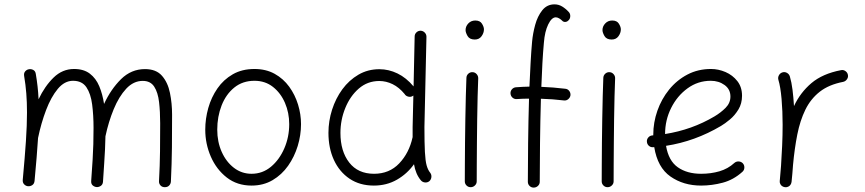

<svg xmlns="http://www.w3.org/2000/svg" viewBox="-20 -833 3974 882"><path d="M84.5 -6.8Q94.2 -111.3 99.1 -185.1Q104 -258.8 104 -315.9Q104 -363.8 100.8 -403.8Q97.7 -443.8 90.8 -484.4Q88.9 -497.1 95.5 -504.9Q102.1 -512.7 111.3 -514.6Q122.1 -517.1 132.3 -512Q142.6 -506.8 144.5 -493.2Q149.4 -464.4 152.6 -435.8Q155.8 -407.2 157.2 -377Q185.5 -437 226.1 -476.6Q266.6 -516.1 320.3 -516.1Q364.7 -516.1 392.8 -494.6Q420.9 -473.1 436 -436.8Q451.2 -400.4 458 -355.5Q489.3 -423.3 536.1 -469.5Q583 -515.6 646 -515.6Q697.3 -515.6 724.1 -484.9Q751 -454.1 760.7 -406.2Q770.5 -358.4 770.5 -306.2Q770.5 -231 769.8 -156Q769 -81.1 765.1 0.5Q764.6 11.2 757.3 19Q750 26.9 737.3 26.9Q724.6 26.9 717.3 18.8Q710 10.7 710.4 0Q714.4 -73.7 715.1 -137.7Q715.8 -201.7 715.8 -266.6Q715.8 -319.8 710.7 -364Q705.6 -408.2 688.5 -434.8Q671.4 -461.4 635.7 -461.4Q593.3 -461.4 559.8 -425.5Q526.4 -389.6 502.4 -331.5Q478.5 -273.4 464.4 -207Q463.9 -175.3 462.4 -146.7Q460.9 -118.2 458.7 -83.3Q456.5 -48.3 453.1 2Q452.1 14.6 443.1 20.8Q434.1 26.9 423.8 26.4Q413.6 25.4 405.8 18.6Q397.9 11.7 398.9 -2Q403.3 -61 405.5 -99.4Q407.7 -137.7 408.7 -170.7Q409.7 -203.6 409.7 -245.6Q409.7 -303.7 403.3 -353Q397 -402.3 377 -432.1Q356.9 -461.9 315.4 -461.9Q276.4 -461.9 245.4 -424.6Q214.4 -387.2 191.7 -327.4Q168.9 -267.6 154.8 -199.2Q152.3 -157.7 148.2 -108.9Q144 -60.1 138.7 -1.5Q137.2 11.7 127.9 17.6Q118.7 23.4 108.4 22.5Q98.6 21.5 91.1 13.9Q83.5 6.3 84.5 -6.8Z M1148.9 -516.1Q1201.7 -516.1 1241.7 -493.9Q1281.7 -471.7 1308.6 -434.6Q1335.4 -397.5 1349.1 -352.8Q1362.8 -308.1 1362.8 -262.7Q1362.8 -212.4 1347.7 -162.6Q1332.5 -112.8 1303.5 -71.5Q1274.4 -30.3 1232.2 -5.4Q1189.9 19.5 1135.7 19.5Q1069.3 19.5 1021.7 -17.6Q974.1 -54.7 948.5 -113.5Q922.9 -172.4 922.9 -237.3Q922.9 -287.6 936.8 -336.9Q950.7 -386.2 978.8 -426.8Q1006.8 -467.3 1049.3 -491.7Q1091.8 -516.1 1148.9 -516.1ZM1148.9 -461.9Q1094.7 -461.9 1056.4 -430.9Q1018.1 -399.9 998 -348.6Q978 -297.4 978 -237.3Q978 -181.2 998.5 -135.3Q1019 -89.4 1054.7 -62Q1090.3 -34.7 1135.7 -34.7Q1186 -34.7 1224.9 -67.1Q1263.7 -99.6 1286.1 -151.6Q1308.6 -203.6 1308.6 -262.7Q1308.6 -314.9 1289.1 -360.4Q1269.5 -405.8 1233.9 -433.8Q1198.2 -461.9 1148.9 -461.9Z M1722.7 -515.1Q1765.6 -515.1 1805.9 -495.6Q1846.2 -476.1 1879.9 -436L1884.8 -665Q1884.8 -676.3 1892.8 -684.1Q1900.9 -691.9 1912.1 -691.9Q1923.3 -691.4 1931.2 -683.3Q1939 -675.3 1939 -664.1L1929.7 -249.5Q1929.7 -176.3 1931.9 -135Q1934.1 -93.8 1939.9 -73Q1945.8 -52.2 1956.1 -39.6Q1962.9 -30.8 1961.7 -19.3Q1960.4 -7.8 1952.1 -0.5Q1943.4 6.3 1931.9 5.1Q1920.4 3.9 1913.1 -4.9Q1889.2 -33.7 1881.8 -78.6Q1850.6 -34.7 1803.5 -7.6Q1756.3 19.5 1697.3 19.5Q1632.8 19.5 1585.9 -12Q1539.1 -43.5 1513.9 -98.1Q1488.8 -152.8 1488.8 -222.7Q1488.8 -276.9 1505.4 -328.9Q1522 -380.9 1552.7 -422.9Q1583.5 -464.8 1626.7 -490Q1669.9 -515.1 1722.7 -515.1ZM1543.9 -222.2Q1543.9 -138.2 1584.2 -86.4Q1624.5 -34.7 1698.2 -34.7Q1768.6 -34.7 1814 -82.5Q1859.4 -130.4 1875 -201.2L1875.5 -203.1Q1875.5 -213.4 1875.5 -225.3Q1875.5 -237.3 1875.5 -250L1878.9 -394Q1877.4 -393.1 1876 -392.1Q1866.7 -386.2 1855.2 -389.2Q1843.8 -392.1 1838.4 -401.4Q1813.5 -431.6 1783.7 -446.3Q1753.9 -460.9 1722.2 -460.9Q1668.5 -460.9 1628.4 -426.3Q1588.4 -391.6 1566.2 -336.9Q1543.9 -282.2 1543.9 -222.2Z M2118.7 -694.8Q2118.7 -711.9 2131.3 -725.3Q2144 -738.8 2163.6 -738.8Q2185.1 -738.8 2194.1 -724.1Q2203.1 -709.5 2203.1 -698.2Q2203.1 -681.6 2192.1 -666.5Q2181.2 -651.4 2161.1 -651.4Q2137.2 -651.4 2127.9 -667.5Q2118.7 -683.6 2118.7 -694.8ZM2150.9 -501.5Q2162.1 -501 2169.7 -492.4Q2177.2 -483.9 2176.8 -472.7Q2175.3 -438.5 2174.1 -390.1Q2172.9 -341.8 2172.1 -286.9Q2171.4 -231.9 2170.9 -177.7Q2170.4 -123.5 2170.2 -77.1Q2169.9 -30.8 2169.9 0Q2169.9 11.2 2161.6 19Q2153.3 26.9 2142.1 26.9Q2130.9 26.9 2123 19Q2115.2 11.2 2115.2 0Q2115.2 -30.8 2115.5 -77.4Q2115.7 -124 2116.2 -178.2Q2116.7 -232.4 2117.7 -287.6Q2118.7 -342.8 2119.9 -391.8Q2121.1 -440.9 2122.6 -475.6Q2123 -486.8 2131.3 -494.4Q2139.6 -502 2150.9 -501.5Z M2325.2 -402.8Q2324.2 -414.1 2331.5 -422.6Q2338.9 -431.2 2350.1 -432.1Q2383.3 -434.6 2412.1 -435.1Q2414.6 -492.7 2417.5 -545.7Q2420.4 -598.6 2424.3 -641.6Q2427.7 -679.2 2438.5 -718.8Q2449.2 -758.3 2470.9 -785.6Q2492.7 -813 2527.3 -813Q2546.4 -813 2562.7 -803Q2579.1 -793 2593.3 -777.3Q2600.1 -769.5 2599.6 -758.3Q2599.1 -747.1 2592.8 -740.7Q2581.1 -727.5 2566.4 -734.4Q2547.4 -753.4 2533.2 -753.4Q2514.2 -753.4 2498.3 -720.7Q2482.4 -688 2478.5 -636.7Q2474.6 -594.7 2471.7 -543Q2468.8 -491.2 2466.8 -434.1Q2494.1 -433.1 2521.2 -430.9Q2548.3 -428.7 2576.7 -425.3Q2587.9 -424.3 2594.7 -415.5Q2601.6 -406.7 2600.6 -395.5Q2599.1 -384.8 2590.3 -377.4Q2581.5 -370.1 2570.3 -371.6Q2518.6 -377.9 2464.8 -379.4Q2461.9 -277.3 2460.7 -175.3Q2459.5 -73.2 2459.5 2Q2459.5 13.2 2451.2 21Q2442.9 28.8 2431.6 28.8Q2420.4 28.8 2412.6 21Q2404.8 13.2 2404.8 2Q2404.8 -73.7 2406 -175.5Q2407.2 -277.3 2410.2 -379.9Q2396 -379.9 2382.1 -379.4Q2368.2 -378.9 2354 -377.9Q2342.8 -377 2334.5 -384.3Q2326.2 -391.6 2325.2 -402.8Z M2747.6 -694.8Q2747.6 -711.9 2760.3 -725.3Q2772.9 -738.8 2792.5 -738.8Q2814 -738.8 2823 -724.1Q2832 -709.5 2832 -698.2Q2832 -681.6 2821 -666.5Q2810.1 -651.4 2790 -651.4Q2766.1 -651.4 2756.8 -667.5Q2747.6 -683.6 2747.6 -694.8ZM2779.8 -501.5Q2791 -501 2798.6 -492.4Q2806.2 -483.9 2805.7 -472.7Q2804.2 -438.5 2803 -390.1Q2801.8 -341.8 2801 -286.9Q2800.3 -231.9 2799.8 -177.7Q2799.3 -123.5 2799.1 -77.1Q2798.8 -30.8 2798.8 0Q2798.8 11.2 2790.5 19Q2782.2 26.9 2771 26.9Q2759.8 26.9 2752 19Q2744.1 11.2 2744.1 0Q2744.1 -30.8 2744.4 -77.4Q2744.6 -124 2745.1 -178.2Q2745.6 -232.4 2746.6 -287.6Q2747.6 -342.8 2748.8 -391.8Q2750 -440.9 2751.5 -475.6Q2752 -486.8 2760.3 -494.4Q2768.6 -502 2779.8 -501.5Z M3390.6 -43.9Q3349.6 -6.8 3300 6.3Q3250.5 19.5 3200.7 19.5Q3119.6 19.5 3060.1 -22Q3000.5 -63.5 2985.4 -157.2Q2982.9 -156.7 2980.5 -156.7Q2969.2 -155.8 2960.9 -163.1Q2952.6 -170.4 2951.7 -181.6Q2950.7 -192.9 2958 -201.4Q2965.3 -210 2976.6 -210.9Q2979 -210.9 2981 -211.4Q2981 -212.9 2981 -214.8Q2981 -270.5 2999.8 -324.2Q3018.6 -377.9 3053.7 -421.4Q3088.9 -464.8 3137.7 -490.5Q3186.5 -516.1 3246.1 -516.1Q3280.3 -516.1 3313 -502Q3345.7 -487.8 3367.2 -460.4Q3388.7 -433.1 3388.7 -393.1Q3388.7 -357.4 3372.1 -330.1Q3355.5 -302.7 3332.8 -283.9Q3310.1 -265.1 3292 -254.4Q3172.4 -183.6 3039.6 -163.1Q3051.3 -94.2 3093.8 -64.5Q3136.2 -34.7 3200.7 -34.7Q3245.6 -34.7 3284.9 -46.1Q3324.2 -57.6 3353.5 -84.5Q3361.8 -91.8 3373.3 -91.3Q3384.8 -90.8 3392.6 -82.5Q3399.9 -74.2 3399.4 -62.7Q3398.9 -51.3 3390.6 -43.9ZM3245.1 -461.9Q3186 -461.9 3138.4 -427.2Q3090.8 -392.6 3063 -336.9Q3035.2 -281.2 3035.2 -217.3Q3158.7 -236.8 3262.2 -298.3Q3291 -315.4 3313.2 -337.6Q3335.4 -359.9 3335.4 -389.6Q3335.4 -422.9 3308.6 -442.4Q3281.7 -461.9 3245.1 -461.9Z M3585.9 26.9Q3582.5 26.4 3579.6 25.4Q3579.1 25.4 3578.6 24.9Q3578.6 24.9 3578.1 24.9Q3565.4 19.5 3562.5 6.3Q3562.5 5.9 3562 4.9Q3562 4.9 3562 4.4Q3561.5 1 3562 -2.9Q3562 -4.9 3562.5 -7.3Q3564 -23.4 3565.2 -39.6Q3566.4 -55.7 3567.9 -71.8Q3570.8 -115.2 3573 -163.6Q3575.2 -211.9 3575.2 -259.8Q3575.2 -322.8 3570.3 -378.7Q3565.4 -434.6 3555.7 -466.3Q3552.7 -477.1 3558.1 -487.1Q3563.5 -497.1 3574.2 -500.5Q3585 -503.9 3595 -498.3Q3605 -492.7 3608.4 -481.9Q3616.2 -455.6 3620.6 -420.7Q3625 -385.7 3627.4 -345.7Q3656.2 -407.7 3707.5 -451.2Q3758.8 -494.6 3843.3 -510.7Q3854 -513.2 3863.5 -506.6Q3873 -500 3875 -489.3Q3877.4 -478.5 3870.8 -469Q3864.3 -459.5 3853.5 -457Q3787.6 -444.3 3745.8 -411.6Q3704.1 -378.9 3679.7 -329.1Q3655.3 -279.3 3642.6 -215.1Q3629.9 -150.9 3623 -75.7Q3620.1 -33.7 3616.2 2.9Q3615.7 6.3 3614.3 9.8Q3614.3 9.8 3614.3 9.8Q3614.3 10.7 3613.8 11.2Q3608.4 23.4 3595.2 26.4Q3594.7 26.4 3593.8 26.4Q3593.8 26.4 3593.8 26.9Q3589.8 27.3 3585.9 26.9Z"/></svg>

Font: Mikhak-FD Light
Style: Regular
Weight: 300
Designer: Amin Abedi
Version: Version 3.2